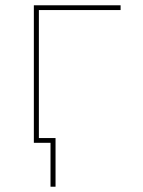

<svg xmlns="http://www.w3.org/2000/svg" viewBox="-20 -540 540 726"><path d="M171 166V0H108V-520H436V-502H127V-18H190V166Z"/></svg>

Font: Zed Mono Thin
Style: Regular
Weight: 100
Monospace: yes
Designer: Belleve Invis
Foundry: Belleve Invis
Version: Version 1.0.0; ttfautohint (v1.8.4)